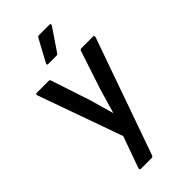

<svg xmlns="http://www.w3.org/2000/svg" viewBox="-271 -766 1019 1019"><g transform="rotate(-45 238.5 -257.0)"><path d="M135 185Q122 185 127 172L190 -4L21 -478Q16 -491 28 -491H117Q126 -491 128 -482L201 -261Q210 -230 219.5 -195.5Q229 -161 238 -130H240Q249 -161 259 -195.5Q269 -230 278 -261L351 -482Q354 -491 364 -491H448Q461 -491 457 -478L226 176Q223 185 214 185ZM179 -556Q168 -556 173 -567L240 -691Q244 -699 253 -699H332Q337 -699 338.5 -695Q340 -691 337 -687L253 -563Q249 -556 240 -556Z"/></g></svg>

Font: Sofia Sans Extra Cond
Style: Bold
Weight: 700
Width: 1
Designer: Botio Nikoltchev, Ani Petrova
Foundry: lettersoup
Version: Version 4.100; ttfautohint (v1.8.3)